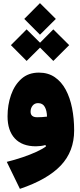

<svg xmlns="http://www.w3.org/2000/svg" viewBox="-20 -936 512 1229"><path d="M135.3 -814.9 235.8 -916 337.4 -814.9 235.8 -713.9ZM49.8 -647 150.4 -748 236.3 -662.6 321.3 -748 422.9 -647 321.3 -545.9 236.3 -631.3 150.4 -545.9ZM274.9 0.5 270.5 -7.8Q256.8 -3.4 240.5 -1.5Q224.1 0.5 210 0.5Q121.6 0.5 75 -49.8Q28.3 -100.1 28.3 -191.4Q28.3 -264.2 50.5 -328.1Q72.8 -392.1 117.2 -431.6Q161.6 -471.2 229 -471.2Q288.1 -471.2 330.8 -441.9Q373.5 -412.6 400.9 -361.6Q428.2 -310.5 441.4 -243.7Q454.6 -176.8 454.6 -101.1Q454.6 33.2 369.1 123.3Q283.7 213.4 107.4 272.9L23.4 100.1Q74.7 87.4 124.5 70.6Q174.3 53.7 214.1 35.4Q253.9 17.1 274.9 0.5ZM280.8 -189.5Q280.3 -227.1 266.8 -251.5Q253.4 -275.9 223.6 -275.9Q201.7 -275.9 188.7 -259.8Q175.8 -243.7 175.8 -221.2Q175.8 -185.5 217.8 -185.5Q233.4 -185.5 249.3 -186.5Q265.1 -187.5 280.8 -189.5Z"/></svg>

Font: Estedad-FD Black
Style: Regular
Weight: 900
Designer: Amin Abedi
Version: Version 7.3